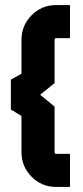

<svg xmlns="http://www.w3.org/2000/svg" viewBox="-20 -740 329 760"><path d="M196 -318V-138Q196 -131 203 -131H257V0H203Q145 0 105 -40.5Q65 -81 65 -138V-281Q58 -285 43 -294.5Q28 -304 23 -306V-425L65 -448V-582Q65 -639 105 -679.5Q145 -720 203 -720H257V-589H203Q196 -589 196 -582V-411L139 -365Z"/></svg>

Font: Orbitron
Style: Bold
Weight: 700
Designer: Matt McInerney
Foundry: Matt McInerney
Version: Version 001.001